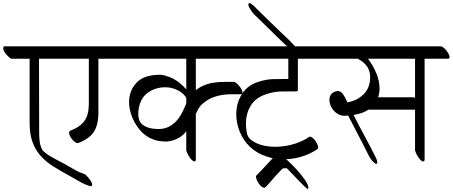

<svg xmlns="http://www.w3.org/2000/svg" viewBox="-52 -978 2844 1206"><path d="M212 -40Q218 -29 236 -15.5Q254 -2 276 10.5Q298 23 319.5 34Q341 45 354 52Q384 69 415 87Q446 105 479 115Q483 117 491 125Q499 133 507 143Q515 153 521 163.5Q527 174 527 181Q527 191 517 192Q482 182 449 163Q416 144 384 126Q327 95 281 66Q235 37 202.5 0Q170 -37 152 -86Q134 -135 134 -207V-609H19Q13 -611 4.5 -618.5Q-4 -626 -12 -635.5Q-20 -645 -26 -655.5Q-32 -666 -32 -675Q-32 -683 -26 -687H667Q674 -686 683.5 -678.5Q693 -671 701 -660.5Q709 -650 715 -639Q721 -628 721 -620Q721 -611 712 -609H565Q566 -607 566 -603V-265Q565 -190 536 -147.5Q507 -105 438 -79H436Q428 -79 418.5 -86Q409 -93 401 -103Q393 -113 387.5 -124Q382 -135 382 -144Q382 -152 387 -156Q451 -180 478.5 -218.5Q506 -257 506 -327V-609H193Q193 -492 193.5 -377Q194 -262 194 -145Q194 -119 197 -91.5Q200 -64 212 -40Z M710 -609Q703 -612 692 -622Q681 -632 672 -644.5Q663 -657 659.5 -669Q656 -681 665 -687H1312Q1321 -686 1333.5 -674Q1346 -662 1355 -648.5Q1364 -635 1366 -623Q1368 -611 1357 -609ZM1118 -665Q1120 -673 1123.5 -674Q1127 -675 1132 -673Q1137 -671 1141.5 -667Q1146 -663 1149 -660Q1160 -648 1168.5 -634Q1177 -620 1178 -603V29Q1172 40 1162 34Q1152 28 1142.5 15Q1133 2 1126 -12.5Q1119 -27 1118 -33ZM1417 -464Q1426 -463 1438.5 -451Q1451 -439 1460 -425.5Q1469 -412 1471 -400Q1473 -388 1462 -386Q1429 -386 1400 -386Q1371 -386 1343 -381.5Q1315 -377 1288.5 -367.5Q1262 -358 1235 -338Q1206 -317 1193 -292.5Q1180 -268 1167 -236Q1145 -183 1110 -143.5Q1075 -104 1017 -92Q1000 -88 983.5 -89Q967 -90 950 -92Q932 -94 916 -100Q900 -106 884 -114Q867 -124 851 -137Q835 -150 823 -166Q787 -210 770 -265Q753 -320 761.5 -370.5Q770 -421 806 -459Q842 -497 911 -506Q928 -508 946.5 -508.5Q965 -509 982 -504Q1040 -489 1082 -452.5Q1124 -416 1156 -366Q1168 -341 1167.5 -333Q1167 -325 1159.5 -327.5Q1152 -330 1140.5 -340Q1129 -350 1121 -360Q1099 -395 1062 -412.5Q1025 -430 985 -430Q945 -430 907 -413.5Q869 -397 845 -364Q835 -350 827 -327Q819 -304 817 -279Q815 -254 820.5 -231.5Q826 -209 842 -196Q856 -185 873 -178.5Q890 -172 908 -170Q925 -168 937 -167.5Q949 -167 966 -169Q993 -173 1015 -185.5Q1037 -198 1054.5 -216.5Q1072 -235 1085 -258Q1098 -281 1108 -305Q1119 -331 1129.5 -353.5Q1140 -376 1160 -396Q1189 -423 1218.5 -437Q1248 -451 1279.5 -457Q1311 -463 1345.5 -463.5Q1380 -464 1417 -464Z M1358 -609Q1351 -612 1340 -622Q1329 -632 1320 -644.5Q1311 -657 1307.5 -669Q1304 -681 1313 -687H1943Q1952 -686 1964.5 -674Q1977 -662 1986 -648.5Q1995 -635 1997 -623Q1999 -611 1988 -609H1819V-607V-410Q1816 -406 1810 -404Q1758 -404 1714 -403.5Q1670 -403 1619 -386Q1555 -365 1524 -316Q1493 -267 1493 -201Q1493 -177 1497.5 -148Q1502 -119 1522 -102Q1556 -74 1605 -63.5Q1654 -53 1705.5 -57Q1757 -61 1805.5 -77Q1854 -93 1888 -117Q1896 -123 1907.5 -115Q1919 -107 1928.5 -94Q1938 -81 1943.5 -66Q1949 -51 1944 -43Q1896 -9 1835 8Q1774 25 1712.5 22Q1651 19 1594.5 -5.5Q1538 -30 1498 -77Q1461 -121 1444 -179Q1427 -237 1434 -293.5Q1441 -350 1474 -396.5Q1507 -443 1568 -463Q1619 -480 1663 -481Q1707 -482 1759 -482V-609ZM1556 127Q1586 97 1614.5 65.5Q1643 34 1672 4L1677 1H1713Q1723 2 1751 27Q1779 52 1809 84.5Q1839 117 1862 150Q1885 183 1885 201Q1885 208 1880 208Q1876 208 1861.5 194Q1847 180 1827.5 160Q1808 140 1787.5 118Q1767 96 1750 79H1734H1727Q1724 79 1710.5 93Q1697 107 1679.5 126.5Q1662 146 1644 167Q1626 188 1612 201H1608Q1599 201 1590 193.5Q1581 186 1573.5 175Q1566 164 1561 152Q1556 140 1556 131Z M1831 -617Q1820 -617 1802 -637Q1780 -662 1755 -684Q1730 -706 1707 -729L1541 -891Q1530 -904 1519 -921Q1508 -938 1508 -950Q1508 -958 1515 -958Q1523 -958 1539 -944Q1581 -902 1622 -862.5Q1663 -823 1705 -782Q1724 -764 1747 -742.5Q1770 -721 1790 -699.5Q1810 -678 1824 -659Q1838 -640 1838 -626Q1838 -617 1831 -617Z M2108 -251Q2090 -251 2073.5 -260Q2057 -269 2044.5 -283Q2032 -297 2024.5 -315Q2017 -333 2017 -351Q2017 -372 2029.5 -387.5Q2042 -403 2071 -407Q2090 -404 2101.5 -387.5Q2113 -371 2121 -355L2130 -335Q2192 -346 2232.5 -386.5Q2273 -427 2273 -494Q2273 -565 2204 -604L2198 -609H1986Q1980 -611 1971.5 -618.5Q1963 -626 1955 -635.5Q1947 -645 1941 -655.5Q1935 -666 1935 -675Q1935 -683 1941 -687H2718Q2725 -686 2734.5 -678.5Q2744 -671 2752 -660.5Q2760 -650 2766 -639Q2772 -628 2772 -620Q2772 -611 2763 -609H2614Q2615 -607 2615 -603V29Q2611 36 2605 36Q2598 36 2589.5 27Q2581 18 2573.5 6.5Q2566 -5 2561 -16.5Q2556 -28 2555 -33V-289H2262Q2241 -275 2217.5 -267.5Q2194 -260 2169 -256Q2203 -188 2239 -122Q2275 -56 2309 12Q2318 32 2318 41Q2318 51 2311 51Q2305 51 2292.5 39Q2280 27 2267 5Q2235 -60 2201.5 -123.5Q2168 -187 2135 -252Q2128 -252 2121.5 -251.5Q2115 -251 2108 -251ZM2545 -367 2555 -363V-609H2259Q2289 -571 2310.5 -521Q2332 -471 2332 -422Q2332 -394 2323 -367Z"/></svg>

Font: Asar
Style: Regular
Weight: 400
Designer: Eben Sorkin
Foundry: Eben Sorkin, Pria Ravichandran
Version: Version 1.003; ttfautohint (v1.3) -l 8 -r 50 -G 0 -x 0 -H 45